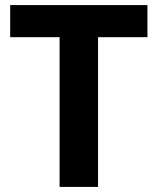

<svg xmlns="http://www.w3.org/2000/svg" viewBox="-20 -734 619 754"><path d="M365 0H214V-588H20V-714H559V-588H365Z"/></svg>

Font: Noto Sans Bamum
Style: Regular
Weight: 400
Designer: Monotype Design Team
Foundry: Monotype Imaging Inc.
Version: Version 2.001